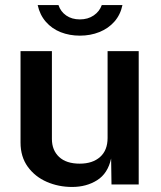

<svg xmlns="http://www.w3.org/2000/svg" viewBox="-20 -732 640 762"><path d="M61.5 -166V-529H186V-180.5Q186 -136 214.5 -109.2Q243 -82.5 296.5 -82.5Q347.5 -82.5 377.2 -109Q407 -135.5 407 -184.5V-529H530.5V0H422.5L421 -103Q408 -43.5 365.5 -16.8Q323 10 266 10Q212.5 10 165.8 -10.2Q119 -30.5 90.2 -70.2Q61.5 -110 61.5 -166ZM297 -590.5Q256 -590.5 221 -604.2Q186 -618 162 -645.5Q138 -673 129.5 -712H212Q220.5 -686 242.8 -670.5Q265 -655 297 -655Q329 -655 352 -670.8Q375 -686.5 384 -712H466Q458 -673.5 434 -646.2Q410 -619 374.5 -604.8Q339 -590.5 297 -590.5Z"/></svg>

Font: 1883 Sans SemiBold
Style: Regular
Weight: 600
Designer: 1883 Sans project is a fork of Public Sans.
Version: Version 1.009